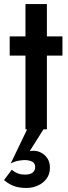

<svg xmlns="http://www.w3.org/2000/svg" viewBox="-43 -640 334 950"><path d="M96 -10 10 169Q30 158 50 155Q70 152 77 152Q102 152 116.5 160Q131 168 131 186Q131 204 118.5 214Q106 224 80 224Q62 224 46.5 218.5Q31 213 15 200L-23 251Q3 273 28.5 281.5Q54 290 88 290Q117 290 143.5 278.5Q170 267 187 244.5Q204 222 204 190Q204 162 191.5 143.5Q179 125 160.5 115.5Q142 106 124 106Q119 106 113.5 106.5Q108 107 104 108L177 -8ZM5 -460V-365H266V-460ZM83 -620V0H189V-620Z"/></svg>

Font: Jost Medium
Style: Regular
Weight: 500
Version: Version 3.710